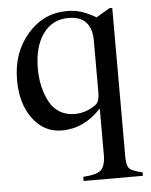

<svg xmlns="http://www.w3.org/2000/svg" viewBox="-50 -502 600 761"><g transform="rotate(-5 250.0 -121.5)"><path d="M359.9 -424.8 414.1 -457 424.8 -456.1V141.1Q426.3 173.3 436.8 183.6Q447.3 193.8 487.8 203.1V216.8H252V200.2Q304.2 197.3 322 181.9Q339.8 166.5 340.8 124V-64Q272.9 9.8 184.1 9.8Q113.3 9.8 68.6 -50.3Q23.9 -110.4 23.9 -204.1Q23.9 -313 87.4 -386.5Q150.9 -460 245.1 -460Q274.9 -460 300.5 -452.1Q326.2 -444.3 359.9 -424.8ZM340.8 -127V-333Q340.8 -432.1 248 -432.1Q184.1 -432.1 147 -380.9Q109.9 -329.6 109.9 -241.2Q109.9 -190.9 124.5 -146.7Q139.2 -102.5 163.1 -80.1Q193.8 -50.8 241.2 -50.8Q264.2 -50.8 287.4 -59.1Q310.5 -67.4 327.1 -81.1Q340.8 -93.3 340.8 -127Z"/></g></svg>

Font: Accordance
Style: Regular
Weight: 400
Version: Version 1.1 (build May 11, 2018) Miklal Software Solutions, 